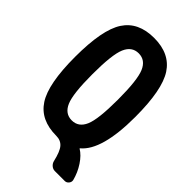

<svg xmlns="http://www.w3.org/2000/svg" viewBox="-270 -815 1040 1040"><g transform="rotate(45 250.0 -294.5)"><path d="M175.3 -161.6Q198.2 -108.4 250 -108.4Q301.8 -108.4 324.7 -161.6Q347.7 -214.8 347.7 -364.7Q347.7 -514.6 324.7 -568.4Q301.8 -622.1 250 -622.1Q198.2 -622.1 175.3 -568.4Q152.3 -514.6 152.3 -364.7Q152.3 -214.8 175.3 -161.6ZM388.7 -30.3Q419.9 -11.7 446.3 28.3Q472.7 68.4 484.4 114.3Q487.3 127.9 478 139.2Q468.8 150.4 455.1 150.4H379.9Q365.2 150.4 353.5 140.6Q341.8 130.9 337.9 116.2Q324.2 55.7 304.2 32.7Q284.2 9.8 250 9.8Q128.9 9.8 74.2 -74.2Q19.5 -158.2 19.5 -365.2Q19.5 -572.3 74.2 -656.2Q128.9 -740.2 250 -740.2Q371.1 -740.2 425.8 -656.2Q480.5 -572.3 480.5 -365.2Q480.5 -109.4 388.7 -33.2Q387.7 -32.2 387.7 -31.2Q387.7 -30.3 388.7 -30.3Z"/></g></svg>

Font: Rounded-L Mgen+ 1m bold
Style: Bold
Weight: 700
Designer: [Source Han Sans]
Ryoko NISHIZUKA  (kana & ideographs); Paul D. Hunt (Latin, Greek & Cyrillic); Wenlong ZHANG  (bopomofo
Version: Version 1.059.20150602